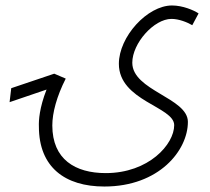

<svg xmlns="http://www.w3.org/2000/svg" viewBox="-20 -494 768 701"><path d="M361 187C561 187 666 55 666 -49C666 -137 463 -163 463 -265C463 -336 542 -425 606 -425C633 -425 663 -413 682 -402L705 -445C687 -457 647 -474 608 -474C518 -474 414 -360 414 -261C414 -125 616 -105 616 -37C616 33 523 138 366 138C255 138 171 88 171 -36C171 -82 187 -142 220 -207L178 -225L21 -172L15 -121L150 -167C124 -101 121 -54 122 -32C122 117 218 187 361 187Z"/></svg>

Font: Noto Sans Arabic UI XCn Lt
Style: Regular
Weight: 300
Width: 2
Designer: Monotype Design Team, Nadine Chahine and Nizar Qandah
Foundry: Monotype Imaging Inc.
Version: Version 2.010